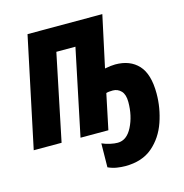

<svg xmlns="http://www.w3.org/2000/svg" viewBox="-133 -837 1154 1205"><g transform="rotate(-15 443.5 -234.5)"><path d="M840 -145Q840 -271 786 -329.5Q732 -388 636 -388Q609 -388 568 -380L640 -714H154L3 0H184L300 -560H424L307 0H488L536 -229Q551 -234 579 -234Q611 -234 633 -211Q655 -188 655 -139Q655 -49 619.5 21Q584 91 525 91Q504 91 476.5 85Q449 79 424 68L422 223Q450 236 479 240.5Q508 245 533 245Q643 245 710.5 187Q778 129 809 39Q840 -51 840 -145Z"/></g></svg>

Font: Noto Sans Display SemiCondensed Black
Style: Italic
Weight: 900
Width: 4
Designer: Monotype Design team
Foundry: Monotype Imaging Inc.
Version: 1.000